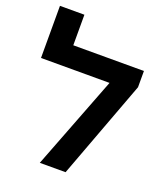

<svg xmlns="http://www.w3.org/2000/svg" viewBox="-140 -852 804 945"><g transform="rotate(20 262.0 -380.0)"><path d="M369 -487H10V-760H138V-600H508V-515L316 0H181Z"/></g></svg>

Font: Noto Sans Hebrew Cond
Style: Bold
Weight: 700
Width: 2
Designer: Monotype Design Team
Foundry: Monotype Imaging Inc.
Version: Version 1.000